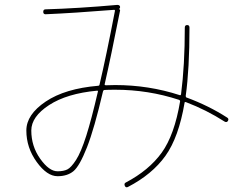

<svg xmlns="http://www.w3.org/2000/svg" viewBox="-20 -744 1040 800"><path d="M384.8 -366.2Q258.8 -354.5 184.6 -306.2Q110.4 -257.8 110.4 -200.2Q110.4 -134.8 147.5 -82.5Q184.6 -30.3 219.7 -30.3Q245.1 -30.3 260.7 -38.1Q276.4 -45.9 296.9 -77.6Q317.4 -109.4 339.4 -178.2Q361.3 -247.1 387.7 -361.3Q389.6 -366.2 384.8 -366.2ZM219.7 -9.8Q175.8 -9.8 132.8 -69.3Q89.8 -128.9 89.8 -200.2Q89.8 -266.6 170.4 -320.8Q251 -375 389.6 -386.7Q393.6 -386.7 394.5 -390.6Q421.9 -505.9 459 -699.2Q459 -703.1 456.1 -703.1Q285.2 -689.5 169.9 -684.6Q160.2 -684.6 160.2 -694.8Q160.2 -705.1 169.9 -705.1Q303.7 -709 468.8 -723.6Q479.5 -723.6 480.5 -714.8Q480.5 -710 476.6 -707L475.6 -706.1Q479.5 -706.1 480.5 -701.2Q442.4 -507.8 416 -392.6Q415 -391.6 417 -390.1Q418.9 -388.7 420.9 -388.7Q433.6 -389.6 460 -389.6Q599.6 -389.6 728.5 -347.7Q733.4 -345.7 734.4 -351.6Q750 -471.7 750 -628.9Q750 -639.6 759.8 -639.6Q769.5 -639.6 769.5 -628.9Q769.5 -457 753.9 -344.7Q753.9 -338.9 756.8 -337.9Q849.6 -303.7 926.8 -253.9Q934.6 -249 929.7 -240.2Q924.8 -232.4 916 -237.3Q839.8 -286.1 754.9 -318.4Q749 -320.3 749 -315.4Q724.6 -171.9 669.4 -94.7Q614.3 -17.6 512.7 35.2Q503.9 39.1 500 30.3Q496.1 20.5 503.9 16.6Q600.6 -34.2 653.8 -107.9Q707 -181.6 730.5 -322.3Q730.5 -326.2 725.6 -328.1Q597.7 -370.1 460 -370.1Q429.7 -370.1 415 -369.1Q411.1 -369.1 409.2 -363.3Q373 -208 342.3 -129.9Q311.5 -51.8 286.1 -30.8Q260.7 -9.8 219.7 -9.8Z"/></svg>

Font: Rounded-L Mgen+ 2m thin
Style: Regular
Weight: 100
Designer: [Source Han Sans]
Ryoko NISHIZUKA  (kana & ideographs); Paul D. Hunt (Latin, Greek & Cyrillic); Wenlong ZHANG  (bopomofo
Version: Version 1.059.20150602